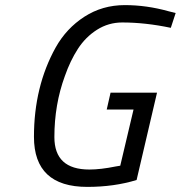

<svg xmlns="http://www.w3.org/2000/svg" viewBox="-20 -722 708 752"><path d="M322 10Q113 10 113 -186Q113 -383 198 -536Q240 -611 310.5 -656.5Q381 -702 469 -702Q554 -702 640 -678L668 -671L649 -613Q549 -634 459 -634Q405 -634 360 -605.5Q315 -577 285 -530.5Q255 -484 234 -424Q193 -312 193 -185Q193 -58 330 -58Q374 -58 433 -70L451 -73L503 -293H398L413 -359H595L515 -17Q427 10 322 10Z"/></svg>

Font: TitilliumWebItalic
Style: Italic
Weight: 400
Italic angle: -13°
Version: Version 1.001;PS 57.000;hotconv 1.0.70;makeotf.lib2.5.55311